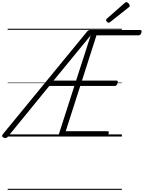

<svg xmlns="http://www.w3.org/2000/svg" viewBox="-72 -1279 1347 1799"><path d="M919 0H503Q488 0 481.5 -5.5Q475 -11 480 -23L625 -474H390L3 0Q-5 11 -15 13.5Q-25 16 -37 11Q-49 6 -51.5 -2Q-54 -10 -45 -22L742 -981Q749 -990 756.5 -994Q764 -998 776 -998H1240Q1251 -998 1253.5 -991.5Q1256 -985 1253 -973Q1249 -960 1242.5 -954Q1236 -948 1226 -948H832L696 -524H1021Q1028 -524 1030.5 -518Q1033 -512 1029 -499Q1025 -486 1019 -480Q1013 -474 1005 -474H680L544 -50H934Q945 -50 947 -44Q949 -38 945 -25Q942 -12 935.5 -6Q929 0 919 0ZM430 -524H641L778 -948ZM947 -1066Q939 -1066 930.5 -1074.5Q922 -1083 922 -1090Q922 -1093 923 -1096Q924 -1099 928 -1103L1095 -1250Q1100 -1253 1103 -1256Q1106 -1259 1111 -1259Q1118 -1259 1125.5 -1253.5Q1133 -1248 1138 -1240.5Q1143 -1233 1143 -1226Q1143 -1222 1142 -1218.5Q1141 -1215 1135 -1211L961 -1073Q956 -1070 953 -1068Q950 -1066 947 -1066ZM0 490H1070V500H0ZM0 -20H1070V0H0ZM0 -505H1070V-500H0ZM0 -1010H1070V-1000H0Z"/></svg>

Font: Playwrite AU TAS Guides
Style: Regular
Weight: 400
Designer: Veronika Burian, José Scaglione
Foundry: TypeTogether
Version: Version 1.003